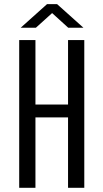

<svg xmlns="http://www.w3.org/2000/svg" viewBox="-20 -890 490 910"><path d="M71 0V-700H148V-394.5H302.5V-700H379.5V0H302.5V-333.5H148V0ZM78 -758.5 203 -870.5H250.5L375.5 -758.5H303.5L227 -828L150 -758.5Z"/></svg>

Font: Trispace Condensed Light
Style: Regular
Weight: 300
Width: 3
Designer: Tyler Finck
Foundry: Etcetera Type Company
Version: Version 1.210; ttfautohint (v1.8.3)